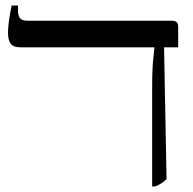

<svg xmlns="http://www.w3.org/2000/svg" viewBox="-20 -667 696 694"><path d="M530 -349Q530 -420 534 -454.5Q538 -489 538 -494V-496H55Q29 -496 19 -508.5Q9 -521 9 -549Q9 -584 22 -647H45V-629Q45 -609 53 -600.5Q61 -592 81 -592H601Q613 -592 618.5 -587Q624 -582 624 -571V-496H573L582 -20Q572 -10 563.5 -4.5Q555 1 541 7H530Z"/></svg>

Font: Noto Serif Hebrew Narrow
Style: Regular
Weight: 400
Width: 4
Designer: Monotype Design Team
Foundry: Monotype Imaging Inc.
Version: Version 1.000